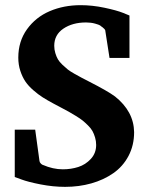

<svg xmlns="http://www.w3.org/2000/svg" viewBox="-20 -707 576 743"><path d="M499 -195.8Q499 -144.5 477.3 -103.5Q455.6 -62.5 418.2 -36.6Q380.9 -10.7 333.3 2.7Q285.6 16.1 231.9 16.1Q185.5 16.1 137 6.6Q88.4 -2.9 62.5 -12.7L37.1 -22V-205.1H116.2L132.8 -84Q133.3 -78.6 138.4 -73.7Q143.6 -68.8 146 -68.8Q185.1 -51.8 223.1 -51.8Q254.9 -51.8 283 -60.8Q311 -69.8 331.5 -92Q352.1 -114.3 352.1 -146Q352.1 -161.1 347.9 -175Q343.8 -189 337.9 -199.7Q332 -210.4 320.3 -221.9Q308.6 -233.4 299.6 -240.7Q290.5 -248 273.4 -258.5Q256.3 -269 246.6 -274.4Q236.8 -279.8 216.6 -290.5Q196.3 -301.3 187 -306.2Q162.6 -319.3 145.3 -330.3Q127.9 -341.3 108.9 -357.9Q89.8 -374.5 78.1 -391.8Q66.4 -409.2 58.6 -432.9Q50.8 -456.5 50.8 -483.9Q50.8 -546.9 84.5 -593.8Q118.2 -640.6 172.4 -663.8Q226.6 -687 292 -687Q337.4 -687 384.5 -677Q431.6 -667 456.1 -657.2L481 -647V-482.9H403.8L387.2 -589.8Q386.7 -591.8 383.3 -595.5Q379.9 -599.1 376.5 -601.6L373 -604Q371.1 -606 367.2 -608.6Q363.3 -611.3 347.7 -615.7Q332 -620.1 313 -620.1Q260.7 -620.1 225.3 -596.2Q189.9 -572.3 189.9 -529.8Q189.9 -515.1 194.1 -501.5Q198.2 -487.8 204.1 -477.5Q210 -467.3 221.7 -456.3Q233.4 -445.3 242.2 -438.2Q251 -431.2 268.3 -421.4Q285.6 -411.6 295.4 -406.5Q305.2 -401.4 325.2 -391.1Q397 -354.5 425.3 -333.5Q497.6 -275.9 499 -195.8Z"/></svg>

Font: Veleka
Style: Bold
Weight: 700
Designer: Stefan Peev, Context Ltd, 2016; SIL International, 1997-2014.
Foundry: Stefan Peev, Context Ltd, 2016
Version: Version 1.000